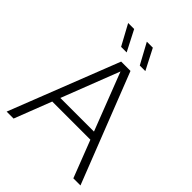

<svg xmlns="http://www.w3.org/2000/svg" viewBox="-260 -1083 1221 1221"><g transform="rotate(45 351.0 -472.5)"><path d="M19 0 309 -740H393L683 0H619L344 -709.5H357L81.5 0ZM161 -250.5 176.5 -303H525L540.5 -250.5ZM410.5 -806 335 -945H389L460.5 -806ZM242.5 -806 167 -945H221L292.5 -806Z"/></g></svg>

Font: Encode Sans SemiExpanded Light
Style: Regular
Weight: 300
Width: 6
Designer: Multiple Designers
Foundry: Impallari Type
Version: Version 3.002